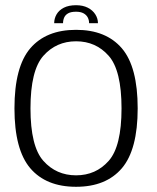

<svg xmlns="http://www.w3.org/2000/svg" viewBox="-20 -713 602 737"><path d="M272 4Q387 4 447.8 -67.2Q508.5 -138.5 508.5 -297Q508.5 -456.5 447.8 -527.5Q387 -598.5 272 -598.5Q157 -598.5 96.2 -527.5Q35.5 -456.5 35.5 -297Q35.5 -138.5 96.2 -67.2Q157 4 272 4ZM272 -40Q196 -40 146.5 -95.5Q97 -151 97 -297Q97 -443 146.5 -498.8Q196 -554.5 272 -554.5Q348 -554.5 397.2 -498.8Q446.5 -443 446.5 -297Q446.5 -151 397.2 -95.5Q348 -40 272 -40ZM272 -693Q244 -693 225.2 -683.5Q206.5 -674 197.2 -658Q188 -642 188 -624H222Q222 -636 226.5 -646Q231 -656 241.8 -662Q252.5 -668 272 -668Q289.5 -668 300.5 -662Q311.5 -656 316.8 -646Q322 -636 322 -624H356Q356 -642 345.8 -658Q335.5 -674 316.8 -683.5Q298 -693 272 -693Z"/></svg>

Font: Anybody Thin Light
Style: Regular
Weight: 300
Version: Version 1.113;gftools[0.9.25]